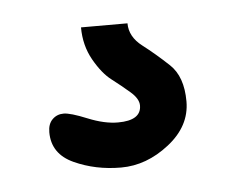

<svg xmlns="http://www.w3.org/2000/svg" viewBox="-29 -42 295 249"><g transform="rotate(-5 118.0 83.0)"><path d="M144.5 -9.8Q144.5 7.8 161.1 20.5Q177.7 33.2 194.8 49.3Q211.9 65.4 211.9 97.7Q211.9 129.9 182.6 152.8Q153.3 175.8 120.1 175.8Q86.9 175.8 59.1 163.1Q31.2 150.4 31.2 122.1Q31.2 111.3 37.1 105.5Q43 99.6 51.8 99.6Q60.5 99.6 82 108.4Q103.5 117.2 121.1 117.2Q151.4 117.2 151.4 97.7Q151.4 88.9 140.6 79.6Q129.9 70.3 117.7 61Q105.5 51.8 94.7 32.7Q84 13.7 84 -9.8Z"/></g></svg>

Font: Jura
Style: Medium
Weight: 500
Version: Version 2.6.1